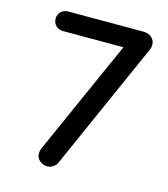

<svg xmlns="http://www.w3.org/2000/svg" viewBox="-106 -784 764 872"><g transform="rotate(15 276.0 -348.0)"><path d="M196 4Q176 4 160.5 -9.5Q145 -23 145 -44Q145 -55 150 -67L401 -630L413 -608H107Q87 -608 73.5 -621Q60 -634 60 -655Q60 -674 73.5 -687Q87 -700 107 -700H462Q484 -700 499.5 -686.5Q515 -673 515 -651Q515 -640 510 -629L243 -28Q237 -13 224 -4.5Q211 4 196 4Z"/></g></svg>

Font: Quicksand SemiBold
Style: Regular
Weight: 600
Designer: Andrew Paglinawan
Foundry: Andrew Paglinawan
Version: Version 3.004